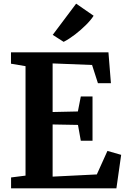

<svg xmlns="http://www.w3.org/2000/svg" viewBox="-20 -1029 692 1049"><path d="M119.5 -69.5V-667.5L40 -681V-743H572.5L586 -574.5H515L483 -674L267.5 -682.5V-417L405.5 -420L421.5 -502H485.5V-260H421.5L406 -346.5L267.5 -349V-64L509 -76L567 -204.5L642 -183L616 0H40.5V-59.5ZM328 -800.5H327.5L268 -838.5L396 -1009L491.5 -943Q477.5 -920.5 450 -893Q422.5 -865.5 390 -840.5Q357.5 -815.5 328 -800.5Z"/></svg>

Font: Merriweather
Style: Bold
Weight: 700
Designer: Eben Sorkin
Foundry: Eben Sorkin
Version: Version 2.100; ttfautohint (v1.7.19-72a1) -l 8 -r 50 -G 200 